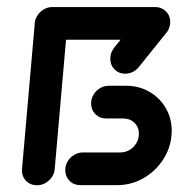

<svg xmlns="http://www.w3.org/2000/svg" viewBox="-20 -539 527 559"><path d="M87.4 0.4Q74.4 0.4 64.1 -5.9Q53.7 -12.2 48.3 -23.1Q43 -34.1 44.1 -47L81.1 -469.6H176.3L139.3 -47Q137.8 -27.4 122.4 -13.5Q107 0.4 87.4 0.4ZM245.2 -237.8Q245.2 -251.5 252.2 -263.3Q259.3 -275.2 271.1 -282.2Q283 -289.3 296.7 -289.3H347.4Q384.4 -289.3 414.8 -271.9Q445.2 -254.4 462.6 -224.4Q480 -194.4 480 -158.1Q480 -153.7 479.3 -144.8Q475.9 -105.6 453.5 -72.2Q431.1 -38.9 396.1 -19.4Q361.1 0 321.9 0H213.3Q194.8 0 182.4 -12.6Q170 -25.2 170 -43.7Q170 -57.4 177 -69.3Q184.1 -81.1 196.1 -88.1Q208.1 -95.2 221.9 -95.2H330.4Q344.8 -95.2 357.2 -102.4Q369.6 -109.6 377 -122.2Q384.4 -134.8 384.4 -149.6Q384.4 -168.9 371.5 -181.5Q358.5 -194.1 338.9 -194.1H288.5Q270 -194.1 257.6 -206.7Q245.2 -219.3 245.2 -237.8ZM475.6 -475.2Q475.6 -461.1 468.3 -449.3Q461.1 -437.4 449.3 -430.4Q437.4 -423.3 423.7 -423.3H124.4Q105.9 -423.3 93.3 -435.7Q80.7 -448.1 80.7 -466.3Q80.7 -480.4 88 -492.4Q95.2 -504.4 107 -511.5Q118.9 -518.5 132.6 -518.5H431.9Q450.4 -518.5 463 -506.1Q475.6 -493.7 475.6 -475.2ZM431.5 -517.8Q450 -517.8 462.6 -505.6Q475.2 -493.3 475.2 -475.2Q475.2 -455.2 463 -441.9L384.4 -344.1Q377 -334.8 366.7 -329.6Q356.3 -324.4 344.4 -324.4Q325.9 -324.4 313.5 -336.9Q301.1 -349.3 301.1 -367.8Q301.1 -385.6 312.2 -400L391.5 -498.1Q398.9 -507.4 409.3 -512.6Q419.6 -517.8 431.5 -517.8Z"/></svg>

Font: 26F Galaxy Sans Extra Bold
Style: Italic
Weight: 800
Italic angle: -5°
Designer: C₂₉H₂₅N₃O₅
Version: Version 1.200